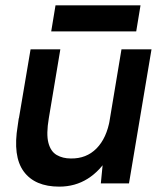

<svg xmlns="http://www.w3.org/2000/svg" viewBox="-20 -684 605 716"><path d="M356 0 365 -92 433 -500H545L461 0ZM48 -228 94 -500H205L162 -243ZM162 -243Q152 -184 160.5 -151.5Q169 -119 191.5 -106Q214 -93 244 -93Q302 -92 340 -130.5Q378 -169 390 -240L432 -238Q419 -158 386.5 -102.5Q354 -47 307 -17.5Q260 12 201 12Q110 12 68.5 -44.5Q27 -101 46 -215L50 -243ZM171 -567 187 -664H504L488 -567Z"/></svg>

Font: Figtree SemiBold
Style: Italic
Weight: 600
Italic angle: -9.5°
Foundry: Erik Kennedy
Version: Version 2.001;gftools[0.9.30]